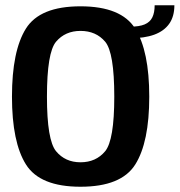

<svg xmlns="http://www.w3.org/2000/svg" viewBox="-20 -705 683 730"><path d="M286 5Q441 5 494.2 -79.5Q547.5 -164 547.5 -337.5Q547.5 -511 494.2 -596Q441 -681 286 -681Q131.5 -681 78.5 -596.2Q25.5 -511.5 25.5 -337.5Q25.5 -164 78.8 -79.5Q132 5 286 5ZM286 -88Q228 -88 193.2 -130Q158.5 -172 158.5 -337.5Q158.5 -505.5 193.2 -546.5Q228 -587.5 286 -587.5Q345 -587.5 379.8 -546.5Q414.5 -505.5 414.5 -337.5Q414.5 -172 379.8 -130Q345 -88 286 -88ZM472.5 -603.5V-559.5Q529 -559.5 566.5 -573.2Q604 -587 623.5 -614.8Q643 -642.5 643 -685H568Q568 -657 559.2 -639Q550.5 -621 530 -612.2Q509.5 -603.5 472.5 -603.5Z"/></svg>

Font: Anybody SemiCondensed SemiBold
Style: Regular
Weight: 600
Width: 4
Version: Version 1.113;gftools[0.9.25]